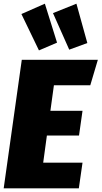

<svg xmlns="http://www.w3.org/2000/svg" viewBox="-21 -1020 550 1040"><path d="M509 -696 468 -558H271L252 -420H426L407 -286H233L213 -139H426L406 0H-1L97 -696ZM222 -1000 288 -789 190 -747 95 -944ZM393 -1000 452 -787 354 -751 266 -949Z"/></svg>

Font: Fira Sans Condensed Black
Style: Italic
Weight: 900
Width: 3
Italic angle: -8°
Designer: Carrois Corporate & Edenspiekermann AG
Foundry: Carrois Corporate GbR & Edenspiekermann AG
Version: Version 4.203